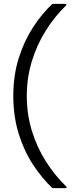

<svg xmlns="http://www.w3.org/2000/svg" viewBox="-20 -831 405 996"><path d="M252 145Q198 94 151.5 23.5Q105 -47 77 -137Q49 -227 49 -333Q49 -440 77 -529Q105 -618 151.5 -689.5Q198 -761 252 -811H324V-804Q263 -745 217 -671.5Q171 -598 145 -512.5Q119 -427 119 -333Q119 -239 145 -153.5Q171 -68 217.5 5.5Q264 79 325 138V145Z"/></svg>

Font: DM Sans 18pt Light
Style: Regular
Weight: 300
Designer: Colophon Foundry, Jonny Pinhorn
Foundry: Colophon Foundry
Version: Version 4.004;gftools[0.9.30]